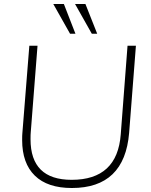

<svg xmlns="http://www.w3.org/2000/svg" viewBox="-20 -934 755 962"><path d="M91 -232Q91 -258 92 -266L127 -705H168L134 -270Q133 -262 133 -236Q133 -33 339 -33Q568 -33 585 -261L619 -705H661L627 -268Q604 8 340 8Q218 8 154.5 -54Q91 -116 91 -232ZM358 -765H331L247 -914H300ZM467 -765H440L356 -914H408Z"/></svg>

Font: Iunito ExtraLight
Style: Italic
Weight: 200
Italic angle: -4.541°
Designer: Vernon Adams
Foundry: Vernon Adams
Version: Version 2.001;November 30, 2019;FontCreator 12.0.0.2547 64-b